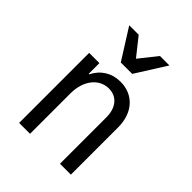

<svg xmlns="http://www.w3.org/2000/svg" viewBox="-224 -924 1047 1047"><g transform="rotate(45 300.0 -400.5)"><path d="M107 0H191V-312C191 -410 245 -479 321 -479C383 -479 422 -432 422 -358V0H506V-365C506 -476 440 -550 340 -550C272 -550 219 -516 190 -458H186V-540H107ZM266 -625H354L465 -801H392L310 -698L228 -801H155Z"/></g></svg>

Font: CommitMono
Style: 400Regular
Weight: 400
Monospace: yes
Designer: Eigil Nikolajsen
Foundry: Eigil Nikolajsen
Version: Version 1.143